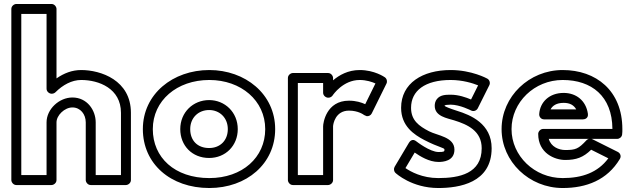

<svg xmlns="http://www.w3.org/2000/svg" viewBox="-20 -905 3177 965"><path d="M87 -25V-835H214V-459C214 -443.9 228.3 -434 239 -434H241C247.8 -434 254.8 -437.4 258.7 -441.3C295.7 -478.3 340.9 -503 388 -503C477.1 -503 588 -460.3 588 -338V-25H461V-290C461 -351.3 417.8 -415 344 -415C277.5 -415 214 -356.7 214 -290V-25ZM37 0C37 10.7 46.9 25 62 25H239C249.7 25 264 15.1 264 0V-290C264 -325.3 304.5 -365 344 -365C384.2 -365 411 -330.7 411 -290V0C411 10.7 420.9 25 436 25H613C623.7 25 638 15.1 638 0V-338C638 -501.7 486.9 -553 388 -553C341.9 -553 301.3 -536.9 264 -511V-860C264 -870.7 254.1 -885 239 -885H62C51.3 -885 37 -875.1 37 -860Z M748 -256C748 -399.5 869.3 -503 1032 -503C1191.5 -503 1313 -399.6 1313 -256C1313 -113.9 1198.3 -10 1032 -10C857.6 -10 748 -113.6 748 -256ZM698 -256C698 -82.4 836.4 40 1032 40C1219.7 40 1363 -82.1 1363 -256C1363 -432.4 1212.5 -553 1032 -553C848.7 -553 698 -432.5 698 -256ZM886 -256C886 -173.1 945.7 -111 1031 -111C1113.4 -111 1175 -172.8 1175 -256C1175 -340.6 1110.4 -402 1031 -402C950.8 -402 886 -340.7 886 -256ZM936 -256C936 -313.3 977.2 -352 1031 -352C1083.6 -352 1125 -313.4 1125 -256C1125 -199.2 1086.6 -161 1031 -161C972.3 -161 936 -198.9 936 -256Z M1810 -326.8 1822.4 -321.3C1833 -319.7 1843.7 -325.3 1848.4 -334.9L1922.4 -484.9C1927.7 -495.6 1924.4 -509.5 1914.2 -516.6C1912.3 -517.9 1862 -553 1788 -553C1728.9 -553 1684.9 -527.4 1654 -501.3V-513C1654 -523.7 1644.1 -538 1629 -538H1452C1441.3 -538 1427 -528.1 1427 -513V0C1427 10.7 1436.9 25 1452 25H1629C1639.7 25 1654 15.1 1654 0V-270C1654.3 -281.2 1665.2 -349 1734 -349C1781.3 -349 1808.4 -328.1 1810 -326.8ZM1477 -25V-488H1604V-439C1604 -423.9 1618.3 -414 1629 -414H1631C1639.7 -414 1647.8 -419.2 1651.8 -425.2C1654.3 -429.1 1704.4 -503 1788 -503C1821.6 -503 1850.4 -493.1 1867 -485.6L1815.6 -381.3C1797.2 -390 1769.5 -399 1734 -399C1619.5 -399 1604 -286.6 1604 -270V-25Z M2245 -503C2305.4 -503 2356.7 -486.6 2383 -476L2347.5 -404.9C2322.3 -415.5 2285.1 -429 2245 -429C2218.9 -429 2192.6 -428.1 2175.8 -407C2167.6 -396.7 2165 -384.3 2165 -373C2165 -319.8 2228 -311.1 2262.5 -300.1C2330.6 -279.1 2401 -246.6 2401 -160C2401 -32.6 2288.6 -10 2183 -10C2101.9 -10 2043.6 -42.3 2017.8 -60.2L2064.3 -138.3C2090.7 -120 2136.3 -91 2184 -91C2206.2 -91 2264 -94.7 2264 -153C2264 -216.8 2179 -223.2 2136.5 -245.2C2085.6 -271.6 2046 -300.2 2046 -363C2046 -448.8 2116 -503 2245 -503ZM2245 -553C2104 -553 1996 -487.2 1996 -363C1996 -271.8 2060.3 -228.4 2113.5 -200.8C2187 -162.8 2214 -163.2 2214 -153C2214 -143.3 2211.8 -141 2184 -141C2140.9 -141 2073.1 -194.1 2073.1 -194.1C2052.8 -211.1 2039.4 -194.3 2035.5 -187.8L1963.5 -66.8C1957.8 -57.1 1959.3 -43.7 1968 -35.7C1970.1 -33.7 2049.5 40 2183 40C2287.4 40 2451 14.6 2451 -160C2451 -283.4 2345.4 -326.9 2277.5 -347.9C2239 -360.1 2216.8 -369.7 2215 -372.6C2215 -372.6 2215 -372.7 2215 -373C2215 -374.2 2215.1 -375.1 2215.2 -375.7C2217.9 -376.9 2228 -379 2245 -379C2291.2 -379 2347.3 -349.9 2347.3 -349.9C2360.3 -343 2375.4 -348.9 2381.4 -360.8L2439.4 -476.8C2445.1 -488.2 2440.9 -503.4 2429 -509.9C2427.1 -511 2350.6 -553 2245 -553Z M2939 -207C2934.7 -205.7 2930.7 -203.3 2927.7 -200.1C2887.3 -156.8 2873.3 -151 2821 -151C2789.1 -151 2749.3 -166.9 2738.1 -207ZM2953 -207H3082C3093.2 -207 3104.6 -215.6 3106.7 -227.9C3108.3 -237.9 3108 -248.7 3108 -256C3108 -450.2 2975.1 -553 2808 -553C2640 -553 2501 -420.6 2501 -256C2501 -92.3 2640 40 2808 40C2927.4 40 3032 -0.1 3095.5 -106.2C3104.2 -120.8 3096.6 -135.7 3085.2 -141.4L2957.2 -205.4C2956.3 -205.8 2954.4 -206.6 2953 -207ZM3058 -257H2710C2694.9 -257 2685 -242.7 2685 -232C2685 -134.4 2768.6 -101 2821 -101C2876.1 -101 2911.6 -113.7 2951.2 -152.5L3037.5 -109.3C2984.8 -38.5 2907 -10 2808 -10C2666 -10 2551 -121.7 2551 -256C2551 -391.4 2666 -503 2808 -503C2952.9 -503 3057.1 -422.1 3058 -257ZM2715 -305H2910C2919.8 -305 2938.1 -310.8 2934.7 -333.7C2925 -399.5 2875.9 -438 2813 -438C2740.6 -438 2693.9 -391.7 2690.1 -331.6C2689.2 -318.7 2698.5 -305 2715 -305ZM2747 -355C2756.6 -373.3 2776.2 -388 2813 -388C2844.4 -388 2864.4 -376.5 2876.2 -355Z"/></svg>

Font: Hussar Ekologiczny
Style: Regular
Weight: 400
Foundry: Cannot Into Space Fonts
Version: Version 0.97